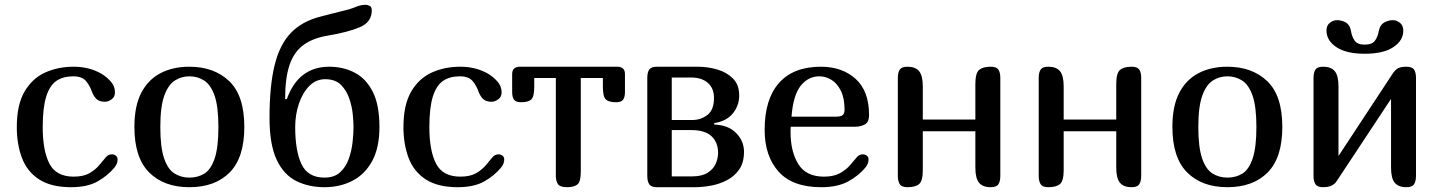

<svg xmlns="http://www.w3.org/2000/svg" viewBox="-20 -780 6000 800"><path d="M422 -126Q432 -137 447 -137Q455 -137 462.5 -131.5Q470 -126 470 -116Q470 -98 457 -82Q429 -48 386.5 -24Q344 0 276 0Q193 0 143 -32.5Q93 -65 71.5 -122Q50 -179 50 -250Q50 -343 82 -398Q114 -453 167.5 -477.5Q221 -502 287 -502Q353 -502 404 -472Q425 -459 442 -440Q459 -421 459 -395Q459 -376 445 -366Q431 -356 417 -356Q394 -356 382 -367.5Q370 -379 363 -398Q355 -422 338.5 -442Q322 -462 285 -462Q243 -462 215 -443Q187 -424 172.5 -377.5Q158 -331 158 -250Q158 -152 186 -98Q214 -44 287 -44Q328 -44 353 -58.5Q378 -73 394 -92.5Q410 -112 422 -126Z M769 0Q663 0 601.5 -61.5Q540 -123 540 -251Q540 -339 569 -394Q598 -449 649.5 -475.5Q701 -502 769 -502Q872 -502 935 -442Q998 -382 998 -251Q998 -123 937 -61.5Q876 0 769 0ZM769 -40Q805 -40 832 -57Q859 -74 874.5 -120Q890 -166 890 -251Q890 -336 874 -381.5Q858 -427 830.5 -444.5Q803 -462 769 -462Q736 -462 708.5 -444.5Q681 -427 664.5 -381.5Q648 -336 648 -251Q648 -167 663.5 -121Q679 -75 706.5 -57.5Q734 -40 769 -40Z M1561 -251Q1561 -165 1531 -109.5Q1501 -54 1449 -27Q1397 0 1332 0Q1266 0 1214 -26Q1162 -52 1132.5 -115Q1103 -178 1103 -290Q1103 -423 1124.5 -509.5Q1146 -596 1193 -644Q1240 -692 1316 -711Q1331 -715 1356.5 -721.5Q1382 -728 1404 -733.5Q1426 -739 1430 -740Q1448 -745 1466 -752.5Q1484 -760 1504 -760Q1512 -760 1520.5 -755.5Q1529 -751 1529 -737Q1529 -688 1480 -667Q1431 -646 1348 -632Q1285 -622 1245 -593Q1205 -564 1186.5 -509.5Q1168 -455 1168 -367H1175Q1200 -436 1244.5 -469Q1289 -502 1351 -502Q1410 -502 1457.5 -477.5Q1505 -453 1533 -398Q1561 -343 1561 -251ZM1210 -251Q1210 -151 1236.5 -95.5Q1263 -40 1332 -40Q1373 -40 1397 -62Q1421 -84 1433 -117.5Q1445 -151 1449 -187Q1453 -223 1453 -251Q1453 -270 1450 -302.5Q1447 -335 1435.5 -369Q1424 -403 1400.5 -426.5Q1377 -450 1335 -450Q1296 -450 1268 -421Q1240 -392 1225 -346.5Q1210 -301 1210 -251Z M2033 -126Q2043 -137 2058 -137Q2066 -137 2073.5 -131.5Q2081 -126 2081 -116Q2081 -98 2068 -82Q2040 -48 1997.5 -24Q1955 0 1887 0Q1804 0 1754 -32.5Q1704 -65 1682.5 -122Q1661 -179 1661 -250Q1661 -343 1693 -398Q1725 -453 1778.5 -477.5Q1832 -502 1898 -502Q1964 -502 2015 -472Q2036 -459 2053 -440Q2070 -421 2070 -395Q2070 -376 2056 -366Q2042 -356 2028 -356Q2005 -356 1993 -367.5Q1981 -379 1974 -398Q1966 -422 1949.5 -442Q1933 -462 1896 -462Q1854 -462 1826 -443Q1798 -424 1783.5 -377.5Q1769 -331 1769 -250Q1769 -152 1797 -98Q1825 -44 1898 -44Q1939 -44 1964 -58.5Q1989 -73 2005 -92.5Q2021 -112 2033 -126Z M2400 -455V-65Q2400 -22 2385.5 -11Q2371 0 2343 0Q2314 0 2305 -12.5Q2296 -25 2296 -47V-455H2206V-418Q2206 -378 2194 -366Q2182 -354 2151 -354Q2129 -354 2121.5 -365Q2114 -376 2114 -396V-471Q2114 -488 2123 -495Q2132 -502 2146 -502H2552Q2566 -502 2575 -495Q2584 -488 2584 -471V-396Q2584 -376 2576.5 -365Q2569 -354 2547 -354Q2516 -354 2504 -366Q2492 -378 2492 -418V-455Z M2677 -455Q2677 -478 2685 -490Q2693 -502 2717 -502H2887Q2929 -502 2968.5 -490.5Q3008 -479 3034 -453Q3060 -427 3060 -382Q3060 -340 3033.5 -307.5Q3007 -275 2956 -267V-261Q3015 -259 3047.5 -225.5Q3080 -192 3080 -148Q3080 -103 3060.5 -74.5Q3041 -46 3009.5 -29.5Q2978 -13 2942.5 -6.5Q2907 0 2875 0H2717Q2693 0 2685 -12.5Q2677 -25 2677 -47ZM2865 -280Q2900 -280 2927.5 -301Q2955 -322 2955 -372Q2955 -412 2929.5 -434.5Q2904 -457 2860 -457H2779V-280ZM2779 -45H2863Q2904 -45 2928 -60Q2952 -75 2962 -97.5Q2972 -120 2972 -143Q2972 -187 2944.5 -212.5Q2917 -238 2861 -238H2779Z M3551 -126Q3561 -137 3576 -137Q3584 -137 3591.5 -131.5Q3599 -126 3599 -116Q3599 -98 3586 -82Q3558 -48 3514 -24Q3470 0 3402 0Q3282 0 3224 -65Q3166 -130 3166 -239Q3166 -367 3226 -434.5Q3286 -502 3400 -502Q3489 -502 3545 -451.5Q3601 -401 3601 -301Q3601 -270 3582.5 -261Q3564 -252 3544 -252H3275Q3274 -246 3274 -240.5Q3274 -235 3274 -230Q3274 -148 3306.5 -96Q3339 -44 3413 -44Q3454 -44 3480 -58.5Q3506 -73 3522.5 -92.5Q3539 -112 3551 -126ZM3394 -462Q3348 -462 3316.5 -423Q3285 -384 3278 -294H3465Q3482 -294 3490.5 -300Q3499 -306 3499 -323Q3499 -371 3483.5 -402Q3468 -433 3444 -447.5Q3420 -462 3394 -462Z M4148 -47Q4148 -25 4140 -12.5Q4132 0 4108 0Q4075 0 4059.5 -18.5Q4044 -37 4044 -82V-233H3825V-71Q3825 -26 3809.5 -13Q3794 0 3761 0Q3737 0 3729 -12.5Q3721 -25 3721 -47V-455Q3721 -478 3729 -490Q3737 -502 3761 -502Q3794 -502 3809.5 -483.5Q3825 -465 3825 -420V-282H4044V-430Q4044 -475 4059.5 -488.5Q4075 -502 4108 -502Q4132 -502 4140 -490Q4148 -478 4148 -455Z M4735 -47Q4735 -25 4727 -12.5Q4719 0 4695 0Q4662 0 4646.5 -18.5Q4631 -37 4631 -82V-233H4412V-71Q4412 -26 4396.5 -13Q4381 0 4348 0Q4324 0 4316 -12.5Q4308 -25 4308 -47V-455Q4308 -478 4316 -490Q4324 -502 4348 -502Q4381 -502 4396.5 -483.5Q4412 -465 4412 -420V-282H4631V-430Q4631 -475 4646.5 -488.5Q4662 -502 4695 -502Q4719 -502 4727 -490Q4735 -478 4735 -455Z M5094 0Q4988 0 4926.5 -61.5Q4865 -123 4865 -251Q4865 -339 4894 -394Q4923 -449 4974.5 -475.5Q5026 -502 5094 -502Q5197 -502 5260 -442Q5323 -382 5323 -251Q5323 -123 5262 -61.5Q5201 0 5094 0ZM5094 -40Q5130 -40 5157 -57Q5184 -74 5199.5 -120Q5215 -166 5215 -251Q5215 -336 5199 -381.5Q5183 -427 5155.5 -444.5Q5128 -462 5094 -462Q5061 -462 5033.5 -444.5Q5006 -427 4989.5 -381.5Q4973 -336 4973 -251Q4973 -167 4988.5 -121Q5004 -75 5031.5 -57.5Q5059 -40 5094 -40Z M5880 -47Q5880 -25 5872 -12.5Q5864 0 5840 0Q5807 0 5791.5 -18.5Q5776 -37 5776 -82V-368L5550 -26Q5534 0 5493 0Q5469 0 5461 -12.5Q5453 -25 5453 -47V-455Q5453 -478 5461 -490Q5469 -502 5493 -502Q5526 -502 5541.5 -483.5Q5557 -465 5557 -420V-130L5782 -472Q5793 -489 5805 -495.5Q5817 -502 5840 -502Q5864 -502 5872 -490Q5880 -478 5880 -455ZM5725 -651Q5730 -676 5747 -686Q5764 -696 5784 -696Q5799 -696 5813 -685Q5827 -674 5827 -652Q5827 -611 5785.5 -583.5Q5744 -556 5666 -556Q5590 -556 5548.5 -583.5Q5507 -611 5507 -653Q5507 -674 5521 -685Q5535 -696 5551 -696Q5571 -696 5588 -686Q5605 -676 5609 -651Q5613 -627 5624.5 -610.5Q5636 -594 5666 -594Q5697 -594 5709 -610.5Q5721 -627 5725 -651Z"/></svg>

Font: Marmelad
Style: Regular
Weight: 400
Designer: Manvel Shmavonyan
Foundry: Cyreal
Version: Version 1.110; ttfautohint (v1.8.4.7-5d5b)